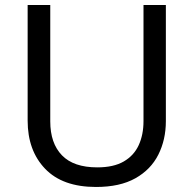

<svg xmlns="http://www.w3.org/2000/svg" viewBox="-20 -734 771 764"><path d="M640 -252Q640 -178 610 -118.5Q580 -59 518.5 -24.5Q457 10 362 10Q229 10 159.5 -62.5Q90 -135 90 -254V-714H180V-251Q180 -164 226.5 -116Q273 -68 367 -68Q432 -68 472.5 -91.5Q513 -115 532 -156.5Q551 -198 551 -252V-714H640Z"/></svg>

Font: hexlhindi05
Style: Book
Weight: 400
Designer: Jelle Bosma - Monotype Design Team
Foundry: Monotype Imaging Inc.
Version: Version 2.003